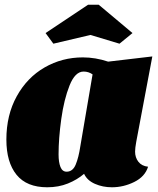

<svg xmlns="http://www.w3.org/2000/svg" viewBox="-20 -773 668 813"><path d="M552 -131Q552 -106 566 -88Q580 -70 607 -67Q594 -25 548.5 -2.5Q503 20 454 20Q415 20 382 5.5Q349 -9 336 -37Q307 -12 267.5 4Q228 20 180 20Q93 20 50 -33Q7 -86 7 -182Q7 -286 51 -365.5Q95 -445 169 -487.5Q243 -530 331 -530Q384 -530 438 -512L625 -534L557 -173Q552 -146 552 -131ZM334 -470Q298 -470 274.5 -411Q251 -352 239.5 -269.5Q228 -187 228 -119Q228 -86 236 -66Q244 -46 262 -46Q288 -46 300.5 -76Q313 -106 320 -153L372 -458Q355 -470 334 -470ZM206 -588 173 -633 353 -753H398L541 -633L486 -588L363 -625Z"/></svg>

Font: Sansita Black Italic
Style: Regular
Weight: 900
Italic angle: -11°
Designer: Pablo Cosgaya
Foundry: Omnibus-Type
Version: Version 1.006